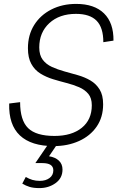

<svg xmlns="http://www.w3.org/2000/svg" viewBox="-20 -740 601 983"><path d="M255 8Q140 8 82 -46.5Q24 -101 27 -210L83 -217Q83 -124 124 -84Q165 -44 259 -44Q347 -44 398.5 -85.5Q450 -127 450 -201Q450 -238 432 -259.5Q414 -281 385 -293.5Q356 -306 321 -315Q286 -324 251.5 -334.5Q217 -345 187.5 -363Q158 -381 140.5 -412.5Q123 -444 123 -493Q123 -561 155 -612Q187 -663 243 -691.5Q299 -720 370 -720Q463 -720 512.5 -671.5Q562 -623 561 -532L509 -524Q509 -599 474.5 -634Q440 -669 369 -669Q284 -669 232.5 -621.5Q181 -574 181 -497Q181 -458 198.5 -434.5Q216 -411 245.5 -397.5Q275 -384 309.5 -374.5Q344 -365 379 -355Q414 -345 443 -328Q472 -311 490 -282Q508 -253 508 -206Q508 -140 475 -92Q442 -44 384.5 -18Q327 8 255 8ZM182 223Q152 223 132 217Q112 211 94 200L112 166Q129 176 146 181Q163 186 184 186Q214 186 233.5 171.5Q253 157 253 132Q253 95 197 95H161L238 -18H284L231 60Q263 65 281.5 82.5Q300 100 300 128Q300 172 264.5 197.5Q229 223 182 223Z"/></svg>

Font: Livvic Light
Style: Italic
Weight: 300
Italic angle: -10°
Designer: Jacques Le Bailly, Baron von Fonthausen
Version: Version 1.001; ttfautohint (v1.8.2)